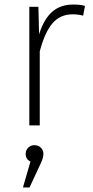

<svg xmlns="http://www.w3.org/2000/svg" viewBox="-20 -552 408 845"><path d="M354 -526 346 -483Q325 -489 300 -489Q245 -489 211 -449.5Q177 -410 155 -326V0H109V-522H149L152 -401Q173 -468 209.5 -500Q246 -532 302 -532Q336 -532 354 -526ZM171 125Q171 136 167 148Q163 160 150 187L110 273H81L114 159Q93 149 93 125Q93 109 104 98Q115 87 131 87Q149 87 160 98Q171 109 171 125Z"/></svg>

Font: FiraGO ExtraLight
Style: Regular
Weight: 200
Designer: bBox Type
Foundry: bBox Type GmbH
Version: Version 1.001